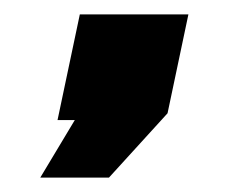

<svg xmlns="http://www.w3.org/2000/svg" viewBox="-20 -167 319 267"><path d="M36 80 84 0H60L91 -147H242L213 -9.5L131.5 80ZM113.5 31H113L143 -11L156 -71H132V-71.5H156.5L143.5 -11Z"/></svg>

Font: Tourney Black
Style: Italic
Weight: 900
Italic angle: -12°
Version: Version 1.015